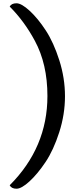

<svg xmlns="http://www.w3.org/2000/svg" viewBox="-20 -866 514 1170"><path d="M39 263Q269 33 269 -281Q269 -476 192 -618Q128 -737 39 -826Q50 -846 80.5 -846Q111 -846 161 -800Q211 -754 259 -680.5Q307 -607 341.5 -498.5Q376 -390 376 -279.5Q376 -169 341 -60Q306 49 257.5 121.5Q209 194 160 239Q111 284 80.5 284Q50 284 39 263Z"/></svg>

Font: Laila Medium
Style: Regular
Weight: 500
Designer: Hitesh Malaviya
Foundry: Indian Type Foundry
Version: Version 1.302;PS 1.0;hotconv 1.0.78;makeotf.lib2.5.61930; tt